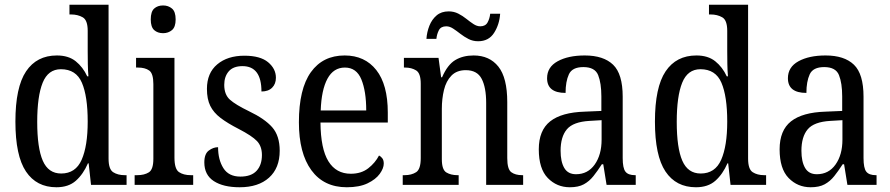

<svg xmlns="http://www.w3.org/2000/svg" viewBox="-20 -780 3754 810"><path d="M218 10Q134 10 89.5 -56.5Q45 -123 45 -267Q45 -412 90 -479Q135 -546 220 -546Q269 -546 299.5 -521.5Q330 -497 348 -458H353Q351 -482 350.5 -510Q350 -538 350 -565V-650Q350 -695 329 -707Q308 -719 280 -719H273V-760H438V-111Q438 -66 457.5 -53.5Q477 -41 506 -41H514V0H364L354 -91H351Q331 -45 300 -17.5Q269 10 218 10ZM238 -48Q299 -48 324.5 -106Q350 -164 350 -267Q350 -374 325.5 -431Q301 -488 237 -488Q183 -488 160 -431Q137 -374 137 -266Q137 -156 160.5 -102Q184 -48 238 -48Z M668 -640Q645 -640 630.5 -653Q616 -666 616 -698Q616 -731 630.5 -744Q645 -757 668 -757Q690 -757 705.5 -744Q721 -731 721 -698Q721 -666 705.5 -653Q690 -640 668 -640ZM548 0V-41H559Q589 -41 608 -53Q627 -65 627 -110V-425Q627 -470 609.5 -482.5Q592 -495 562 -495H554V-536H716V-115Q716 -67 735 -54Q754 -41 785 -41H795V0Z M991 10Q922 10 882 -16Q842 -42 842 -95Q842 -131 861 -145Q880 -159 900 -159Q900 -106 922.5 -70.5Q945 -35 994 -35Q1040 -35 1062.5 -59.5Q1085 -84 1085 -126Q1085 -163 1064 -185Q1043 -207 987 -236Q940 -260 910.5 -282.5Q881 -305 867 -333.5Q853 -362 853 -405Q853 -472 896.5 -508.5Q940 -545 1011 -545Q1078 -545 1111 -517.5Q1144 -490 1144 -452Q1144 -426 1128 -410Q1112 -394 1083 -394Q1083 -501 1003 -501Q964 -501 945 -479Q926 -457 926 -422Q926 -381 950 -359.5Q974 -338 1030 -311Q1097 -279 1128.5 -243Q1160 -207 1160 -144Q1160 -71 1115 -30.5Q1070 10 991 10Z M1443 10Q1346 10 1293.5 -62Q1241 -134 1241 -264Q1241 -405 1291.5 -475.5Q1342 -546 1434 -546Q1519 -546 1567.5 -484.5Q1616 -423 1616 -305V-263H1332Q1333 -152 1365.5 -99.5Q1398 -47 1460 -47Q1504 -47 1533.5 -70Q1563 -93 1579 -124Q1587 -120 1593 -112Q1599 -104 1599 -90Q1599 -70 1582 -46.5Q1565 -23 1530.5 -6.5Q1496 10 1443 10ZM1525 -314Q1525 -395 1504.5 -445Q1484 -495 1435 -495Q1387 -495 1361.5 -448Q1336 -401 1333 -314Z M1679 0V-41H1687Q1716 -41 1735.5 -53.5Q1755 -66 1755 -113V-427Q1755 -471 1735.5 -483Q1716 -495 1689 -495H1684V-536H1830L1841 -454H1845Q1868 -507 1900.5 -526.5Q1933 -546 1978 -546Q2045 -546 2082.5 -499Q2120 -452 2120 -349V-113Q2120 -66 2137 -53.5Q2154 -41 2183 -41H2187V0H2031V-346Q2031 -411 2012 -447.5Q1993 -484 1945 -484Q1907 -484 1884.5 -461Q1862 -438 1853 -400.5Q1844 -363 1844 -321V-108Q1844 -64 1863 -52.5Q1882 -41 1910 -41H1915V0ZM1997 -606Q1975 -606 1956.5 -615.5Q1938 -625 1922 -637.5Q1906 -650 1891.5 -659.5Q1877 -669 1863 -669Q1840 -669 1831.5 -652.5Q1823 -636 1821 -616H1779Q1781 -645 1791.5 -671.5Q1802 -698 1822 -715Q1842 -732 1873 -732Q1895 -732 1913.5 -722.5Q1932 -713 1947.5 -700.5Q1963 -688 1977.5 -678.5Q1992 -669 2006 -669Q2028 -669 2037 -685.5Q2046 -702 2048 -722H2090Q2087 -677 2064.5 -641.5Q2042 -606 1997 -606Z M2384 10Q2329 10 2291 -29Q2253 -68 2253 -150Q2253 -230 2301 -268Q2349 -306 2447 -309L2517 -312V-373Q2517 -429 2503.5 -463Q2490 -497 2441 -497Q2394 -497 2380 -466.5Q2366 -436 2366 -388Q2288 -388 2288 -450Q2288 -497 2332.5 -521.5Q2377 -546 2447 -546Q2526 -546 2566.5 -507Q2607 -468 2607 -372V-113Q2607 -71 2618.5 -56Q2630 -41 2659 -41H2662V0H2539L2525 -87H2519Q2501 -59 2483.5 -37Q2466 -15 2443 -2.5Q2420 10 2384 10ZM2410 -45Q2460 -45 2489 -86Q2518 -127 2518 -191V-273L2467 -270Q2398 -266 2371.5 -234.5Q2345 -203 2345 -144Q2345 -98 2360.5 -71.5Q2376 -45 2410 -45Z M2916 10Q2832 10 2787.5 -56.5Q2743 -123 2743 -267Q2743 -412 2788 -479Q2833 -546 2918 -546Q2967 -546 2997.5 -521.5Q3028 -497 3046 -458H3051Q3049 -482 3048.5 -510Q3048 -538 3048 -565V-650Q3048 -695 3027 -707Q3006 -719 2978 -719H2971V-760H3136V-111Q3136 -66 3155.5 -53.5Q3175 -41 3204 -41H3212V0H3062L3052 -91H3049Q3029 -45 2998 -17.5Q2967 10 2916 10ZM2936 -48Q2997 -48 3022.5 -106Q3048 -164 3048 -267Q3048 -374 3023.5 -431Q2999 -488 2935 -488Q2881 -488 2858 -431Q2835 -374 2835 -266Q2835 -156 2858.5 -102Q2882 -48 2936 -48Z M3400 10Q3345 10 3307 -29Q3269 -68 3269 -150Q3269 -230 3317 -268Q3365 -306 3463 -309L3533 -312V-373Q3533 -429 3519.5 -463Q3506 -497 3457 -497Q3410 -497 3396 -466.5Q3382 -436 3382 -388Q3304 -388 3304 -450Q3304 -497 3348.5 -521.5Q3393 -546 3463 -546Q3542 -546 3582.5 -507Q3623 -468 3623 -372V-113Q3623 -71 3634.5 -56Q3646 -41 3675 -41H3678V0H3555L3541 -87H3535Q3517 -59 3499.5 -37Q3482 -15 3459 -2.5Q3436 10 3400 10ZM3426 -45Q3476 -45 3505 -86Q3534 -127 3534 -191V-273L3483 -270Q3414 -266 3387.5 -234.5Q3361 -203 3361 -144Q3361 -98 3376.5 -71.5Q3392 -45 3426 -45Z"/></svg>

Font: Noto Serif Condensed
Style: Regular
Weight: 400
Width: 3
Designer: Monotype Design Team
Foundry: Monotype Imaging Inc.
Version: Version 2.013; ttfautohint (v1.8.4.7-5d5b)